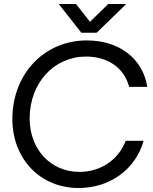

<svg xmlns="http://www.w3.org/2000/svg" viewBox="-20 -945 779 977"><path d="M379.9 11.7C535.6 11.7 668.5 -79.6 710.9 -228.5H619.6C581.1 -127.4 487.8 -70.3 384.3 -70.3C237.8 -70.3 130.9 -185.1 130.9 -341.8C130.9 -525.4 257.3 -657.2 417 -657.2C527.3 -657.2 611.3 -601.6 637.2 -502.9H729.5C706.1 -649.4 584.5 -739.3 421.4 -739.3C208 -739.3 43 -571.8 43 -338.9C43 -136.2 185.1 11.7 379.9 11.7ZM278.8 -924.8 394 -778.3H471.7L622.6 -924.8H530.8L438 -834L366.7 -924.8Z"/></svg>

Font: Guggenheim Sans Display
Style: Italic
Weight: 400
Italic angle: -7°
Designer: Modified by Tom Baber under direction of Pentagram Design 2023
Foundry: rsms
Version: Version 1.001;Glyphs 3.1.2 (3151)